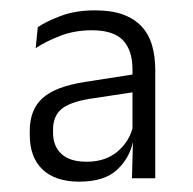

<svg xmlns="http://www.w3.org/2000/svg" viewBox="-20 -666 372 371"><path d="M280 -321.5H235L237 -397L236 -401V-504V-532Q236 -568.5 217.8 -588Q199.5 -607.5 157.5 -607.5Q124.5 -607.5 97 -597Q69.5 -586.5 49 -573L53 -613.5Q71 -625.5 99 -635.8Q127 -646 164 -646Q195.5 -646 217.5 -638Q239.5 -630 253.5 -615Q267.5 -600 273.8 -578.5Q280 -557 280 -531ZM133 -315Q87 -315 62.2 -338.5Q37.5 -362 37.5 -405.5V-413Q37.5 -454 62 -476.2Q86.5 -498.5 143 -507.5L242.5 -523L245.5 -489L153 -475Q114 -468.5 98.2 -454.8Q82.5 -441 82.5 -415.5V-409.5Q82.5 -383.5 98.8 -368.5Q115 -353.5 147.5 -353.5Q184.5 -353.5 208 -374Q231.5 -394.5 237.5 -424L245.5 -392.5H237Q230.5 -360.5 206 -337.8Q181.5 -315 133 -315Z"/></svg>

Font: Anek Kannada Medium Light
Style: Regular
Weight: 300
Version: Version 1.003